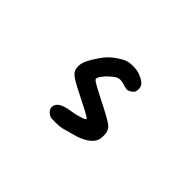

<svg xmlns="http://www.w3.org/2000/svg" viewBox="-87 -618 1174 1174"><g transform="rotate(45 500.0 -31.0)"><path d="M468 -309Q491 -321 531.5 -321Q572 -321 599 -308Q631 -294 643 -280Q655 -266 655 -244Q655 -229 652 -222.5Q649 -216 640 -208Q624 -195 611 -193Q598 -191 577 -198Q545 -209 527 -206Q509 -203 486 -184Q460 -163 442 -139.5Q424 -116 425 -105Q426 -97 452 -82Q478 -67 588 -11Q669 31 683 46Q712 73 703 134Q698 167 659 194.5Q620 222 559 236Q531 243 515 248Q480 262 404 258Q388 257 372 241Q356 225 356 209Q356 157 453 143Q491 138 525 127Q559 116 559 109Q559 102 463 54Q368 7 336.5 -13.5Q305 -34 299 -53Q284 -98 316 -153Q352 -217 384 -249.5Q416 -282 468 -309Z"/></g></svg>

Font: linja li nja tan jan Jami
Style: Regular
Weight: 400
Designer: jan Jami
Version: Version 1.0